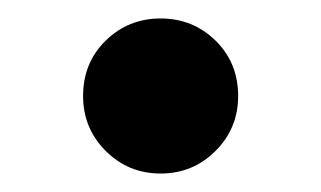

<svg xmlns="http://www.w3.org/2000/svg" viewBox="-20 -179 348 208"><path d="M70 -75Q70 -111 94.5 -135Q119 -159 154 -159Q189 -159 213.5 -135Q238 -111 238 -75Q238 -40 213.5 -15.5Q189 9 154 9Q119 9 94.5 -15.5Q70 -40 70 -75Z"/></svg>

Font: Application Semibold
Style: Regular
Weight: 600
Designer: Wei Huang
Foundry: Wei Huang
Version: Version 0.012